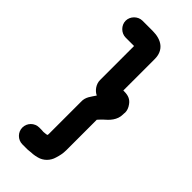

<svg xmlns="http://www.w3.org/2000/svg" viewBox="-281 -772 998 998"><g transform="rotate(45 217.5 -273.0)"><path d="M50 -659C50 -626 79 -597 112 -597H174V-347C174 -316 196 -288 219 -278C204 -254 182 -232 184 -197V42C183 45 183 47 182 49C173 50 165 52 156 52C147 51 140 51 133 51H125C91 51 63 79 63 113C63 147 91 175 125 175H150C169 176 182 172 199 172C209 171 219 169 230 166C262 158 288 132 297 99C303 80 308 60 308 35V-189C315 -196 323 -206 331 -213C356 -234 385 -263 385 -305C385 -310 385 -314 386 -319C386 -334 381 -349 370 -364C355 -385 336 -394 304 -394H298V-625C298 -690 253 -721 187 -721H112C79 -721 50 -692 50 -659Z"/></g></svg>

Font: Electronic
Style: Thk
Weight: 900
Version: Version 1.011